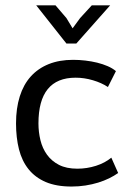

<svg xmlns="http://www.w3.org/2000/svg" viewBox="-20 -682 484 714"><path d="M39.6 0ZM419.4 -38.6Q404.8 -28.3 386 -19Q367.2 -9.8 345 -2.9Q322.8 3.9 297.9 7.8Q272.9 11.7 246.1 11.7Q189.5 11.7 150.1 -5.1Q110.8 -22 86.2 -52.7Q61.5 -83.5 50.5 -127Q39.6 -170.4 39.6 -223.1Q39.6 -279.3 53.5 -323.5Q67.4 -367.7 94.5 -397.7Q121.6 -427.7 161.1 -443.6Q200.7 -459.5 252 -459.5Q274.4 -459.5 297.4 -456.8Q320.3 -454.1 341.3 -449Q362.3 -443.8 380.4 -436Q398.4 -428.2 411.1 -417.5L381.3 -358.4Q357.9 -374 325.7 -383.5Q293.5 -393.1 261.2 -393.1Q123 -393.1 123 -223.1Q123 -190.9 130.4 -160.6Q137.7 -130.4 154.8 -106.7Q171.9 -83 199.5 -68.8Q227.1 -54.7 267.6 -54.7Q303.2 -54.7 336.9 -65.4Q370.6 -76.2 394 -95.7ZM263.7 -520H227.1L114.7 -662.1H186.5L227.1 -614.7L250 -576.7L277.8 -614.7L321.3 -662.1H389.6Z"/></svg>

Font: PT Astra Sans
Style: Regular
Weight: 400
Designer: A.Korolkova, I. Chaeva
Foundry: ParaType Ltd
Version: Version 1.001; ttfautohint (v1.6)